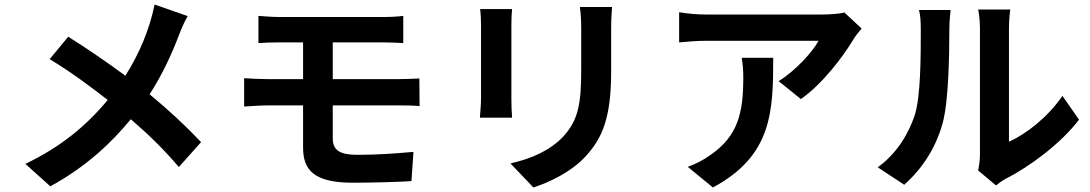

<svg xmlns="http://www.w3.org/2000/svg" viewBox="-20 -773 4810 847"><path d="M662 -753C640 -643 593 -533 533 -439C456 -496 358 -563 281 -611L199 -512C296 -454 387 -385 455 -332C361 -218 248 -125 92 -50L202 49C363 -39 473 -145 557 -247C634 -181 702 -115 769 -36L867 -146C803 -214 724 -288 640 -357C697 -445 740 -540 769 -617C777 -639 795 -681 808 -702Z M1057 -303C1086 -305 1135 -308 1162 -308H1317V-123C1317 -27 1360 33 1535 33C1625 33 1733 30 1795 26L1804 -103C1727 -96 1643 -90 1557 -90C1481 -90 1448 -109 1448 -162V-308H1740C1761 -308 1804 -308 1831 -305L1830 -427C1805 -425 1757 -424 1737 -424H1448V-586H1673C1707 -586 1734 -584 1759 -583V-703C1737 -700 1706 -698 1673 -698H1213C1179 -698 1148 -701 1120 -703V-583C1148 -585 1179 -586 1213 -586H1317V-424H1162C1132 -424 1084 -426 1057 -428Z M2098 -733C2101 -712 2102 -679 2102 -661V-338C2102 -310 2098 -272 2097 -254H2239C2237 -276 2236 -314 2236 -337V-661C2236 -691 2237 -712 2239 -733ZM2538 -742C2542 -715 2544 -684 2544 -646V-465C2544 -315 2531 -244 2466 -172C2408 -110 2328 -74 2232 -52L2333 54C2402 32 2502 -15 2565 -85C2636 -163 2676 -251 2676 -457V-646C2676 -684 2678 -715 2680 -742Z M3252 -518C3257 -488 3259 -462 3259 -432C3259 -275 3236 -174 3115 -90C3079 -64 3045 -48 3014 -37L3125 54C3386 -86 3391 -281 3391 -518ZM3705 -718C3687 -712 3635 -709 3608 -709H3093C3053 -709 3012 -713 2976 -719V-586C3021 -590 3053 -593 3093 -593H3591C3566 -546 3491 -462 3415 -415L3513 -336C3608 -402 3699 -523 3744 -598C3752 -612 3770 -635 3781 -647Z M3969 42C4051 -31 4110 -124 4139 -232C4165 -329 4168 -531 4168 -643C4168 -683 4173 -726 4174 -729H4034C4040 -706 4042 -681 4042 -642C4042 -527 4042 -346 4015 -264C3988 -183 3936 -95 3852 -35ZM4374 45C4387 35 4396 27 4416 16C4523 -38 4661 -141 4740 -245L4667 -350C4603 -257 4508 -182 4431 -148V-648C4431 -691 4436 -728 4437 -731H4295C4296 -728 4303 -692 4303 -649V-92C4303 -66 4299 -39 4295 -21Z"/></svg>

Font: Kinto Sans
Style: Bold
Weight: 700
Designer: Authors: Ryoko NISHIZUKA  (kana & ideographs); Paul D. Hunt (Latin, Greek & Cyrillic); Wenlong ZHANG  (bopomofo); Sandol
Foundry: Adobe Systems Incorporated, ookami Inc.
Version: Version 0.001